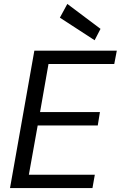

<svg xmlns="http://www.w3.org/2000/svg" viewBox="-20 -958 615 978"><path d="M31 0 155 -700H575L562 -632H227L184 -387H489L478 -319H172L127 -68H463L451 0ZM462 -753 285 -868 323 -938 492 -811Z"/></svg>

Font: DM Sans 12pt
Style: Italic
Weight: 400
Italic angle: -10°
Version: Version 4.004;gftools[0.9.30]